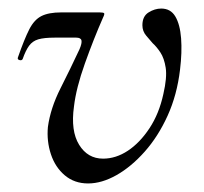

<svg xmlns="http://www.w3.org/2000/svg" viewBox="-20 -416 477 449"><path d="M186 13Q154 13 131.5 -6Q109 -25 99 -55.5Q89 -86 92 -119Q98 -163 121.5 -209.5Q145 -256 166 -301Q172 -315 170.5 -321.5Q169 -328 158 -328H108Q83 -328 69.5 -324Q56 -320 48 -309Q40 -298 33 -278Q31 -274 25.5 -275.5Q20 -277 22 -282Q37 -325 48.5 -347.5Q60 -370 77 -378.5Q94 -387 123 -387H213Q222 -387 223.5 -385Q225 -383 221 -375Q199 -325 178.5 -267.5Q158 -210 153 -167Q145 -110 165 -77.5Q185 -45 221 -45Q251 -45 279 -63.5Q307 -82 329.5 -116Q352 -150 362 -196Q371 -235 367.5 -257.5Q364 -280 355 -293.5Q346 -307 337 -315Q331 -322 322 -332.5Q313 -343 313 -357Q313 -378 327.5 -387Q342 -396 357 -396Q379 -396 390 -377.5Q401 -359 403.5 -326.5Q406 -294 401 -253Q394 -194 372 -145.5Q350 -97 318.5 -61.5Q287 -26 252.5 -6.5Q218 13 186 13Z"/></svg>

Font: Cormorant Light Medium
Style: Italic
Weight: 500
Italic angle: -10°
Version: Version 4.000